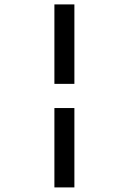

<svg xmlns="http://www.w3.org/2000/svg" viewBox="-20 -731 572 853"><path d="M221.7 -358.4V-711.4H310.5V-358.4ZM221.7 101.6V-251H310.5V101.6Z"/></svg>

Font: Kameron SemiBold
Style: Regular
Weight: 600
Designer: Vernon Adams
Foundry: Vernon Adams
Version: Version 1.100